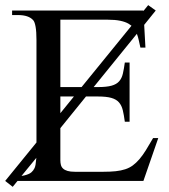

<svg xmlns="http://www.w3.org/2000/svg" viewBox="-26 -703 657 746"><path d="M68.8 -21.5Q76.7 -23.4 84 -26.4Q91.3 -29.3 96.2 -33.7Q103.5 -40 108.2 -49.8Q112.8 -59.6 114.3 -81.5L115.2 -89.8L57.6 -19.5Q60.1 -20 63 -20.3Q65.9 -20.5 68.8 -21.5ZM208.5 -263.2 261.2 -328.1H208.5ZM473.6 -610.8Q460.9 -618.2 441.2 -622.3Q421.4 -626.5 392.1 -626.5H208.5V-364.7H291L484.9 -603Q479.5 -607.4 473.6 -610.8ZM531.2 0H42L23.4 22.9L-5.9 0L115.7 -149.4V-547.4Q115.7 -579.6 112.3 -598.9Q108.9 -618.2 103 -624.5Q85.4 -644.5 43.9 -644.5H21V-662.1H531.2V-660.2L549.8 -683.1L579.1 -662.1L534.2 -606.4L539.1 -518.1H519.5Q516.1 -532.2 513.4 -545.7Q510.7 -559.1 505.9 -571.3V-571.8L337.9 -364.7H354.5Q388.2 -364.7 407.5 -370.1Q426.8 -375.5 437 -387.2Q447.3 -398.9 451.4 -417Q455.6 -435.1 459 -460H477.5V-230H459Q455.6 -255.9 451.2 -274.4Q446.8 -293 436.5 -304.9Q426.3 -316.9 407 -322.5Q387.7 -328.1 354.5 -328.1H308.1L208.5 -205.1V-80.1Q208.5 -70.3 210.7 -62Q212.9 -53.7 219.2 -47.9Q225.6 -42 236.6 -38.8Q247.6 -35.6 264.6 -35.6H376.5Q403.3 -35.6 423.8 -37.8Q444.3 -40 460.7 -45.4Q477.1 -50.8 490 -60.3Q502.9 -69.8 515.4 -84.2Q527.8 -98.6 540.5 -118.9Q553.2 -139.2 568.8 -166.5H588.9Z"/></svg>

Font: Doulos SIL Compact
Style: Regular
Weight: 400
Designer: Walt Agee, Victor Gaultney, Peter Martin, Debbi Hosken
Foundry: SIL International
Version: Version 4.110; 2011; Maintenance release ; LnSpcTght